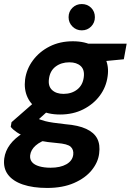

<svg xmlns="http://www.w3.org/2000/svg" viewBox="-43 -712 646 949"><path d="M190 217Q120 217 70 200Q20 183 -4 150.5Q-28 118 -22 71Q-17 34 6.5 2.5Q30 -29 71 -54.5Q112 -80 167 -98L204 -28Q157 -14 133 7.5Q109 29 106 56Q104 76 115.5 89.5Q127 103 151 110Q175 117 207 117Q255 117 285 100Q315 83 319 53Q322 28 306.5 13.5Q291 -1 239 -5Q191 -9 153.5 -16.5Q116 -24 88 -34.5Q60 -45 40.5 -58Q21 -71 10 -85L14 -108L141 -219L222 -189L85 -65L136 -130Q145 -125 155.5 -121Q166 -117 181.5 -113Q197 -109 221 -105.5Q245 -102 281 -98Q344 -93 383 -75Q422 -57 437.5 -27Q453 3 447 47Q442 90 410.5 129Q379 168 323 192.5Q267 217 190 217ZM254 -146Q193 -146 152 -169Q111 -192 93 -231Q75 -270 81 -319Q88 -371 120 -414Q152 -457 202.5 -482.5Q253 -508 317 -508Q378 -508 419 -484.5Q460 -461 478 -422Q496 -383 489 -335Q482 -282 450.5 -239.5Q419 -197 368.5 -171.5Q318 -146 254 -146ZM271 -248Q311 -248 338.5 -269.5Q366 -291 371 -330Q376 -367 356 -385.5Q336 -404 300 -404Q260 -404 232 -383Q204 -362 199 -322Q194 -286 214.5 -267Q235 -248 271 -248ZM381 -401 375 -496H583L569 -419ZM361 -562Q334 -562 315 -581Q296 -600 296 -627Q296 -655 315 -673.5Q334 -692 361 -692Q389 -692 407.5 -673.5Q426 -655 426 -627Q426 -600 407.5 -581Q389 -562 361 -562Z"/></svg>

Font: DM Sans 36pt ExtraBold
Style: Italic
Weight: 800
Italic angle: -10°
Designer: Colophon Foundry, Jonny Pinhorn
Foundry: Colophon Foundry
Version: Version 4.004;gftools[0.9.30]